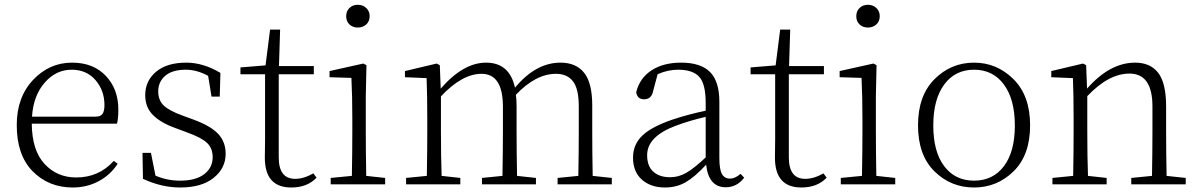

<svg xmlns="http://www.w3.org/2000/svg" viewBox="-20 -790 5137 823"><path d="M117.2 -290H389.6Q411.1 -290 419.4 -301.8Q427.7 -313.5 427.7 -339.8Q427.7 -402.3 389.2 -446.8Q350.6 -491.2 287.1 -491.2Q219.7 -491.2 171.4 -435.5Q123 -379.9 117.2 -290ZM481.4 -259.8H116.2Q117.2 -145.5 170.9 -87.4Q224.6 -29.3 306.6 -29.3Q404.3 -29.3 467.8 -100.6L484.4 -87.9Q453.1 -40 402.8 -13.2Q352.5 13.7 292 13.7Q188.5 13.7 120.1 -55.7Q51.8 -125 51.8 -253.9Q51.8 -373 121.6 -447.3Q191.4 -521.5 289.1 -521.5Q379.9 -521.5 433.6 -464.8Q487.3 -408.2 487.3 -320.3Q487.3 -281.2 481.4 -259.8Z M761.7 -294.9 809.6 -277.3Q883.8 -250 915.5 -215.8Q947.3 -181.6 947.3 -130.9Q947.3 -69.3 896 -27.8Q844.7 13.7 752 13.7Q672.9 13.7 592.8 -23.4L590.8 -134.8H627L646.5 -37.1Q696.3 -15.6 752 -15.6Q819.3 -15.6 855.5 -43.5Q891.6 -71.3 891.6 -116.2Q891.6 -154.3 867.7 -177.2Q843.8 -200.2 781.2 -222.7L731.4 -241.2Q668.9 -263.7 635.7 -296.9Q602.5 -330.1 602.5 -381.8Q602.5 -443.4 648.9 -482.4Q695.3 -521.5 778.3 -521.5Q851.6 -521.5 924.8 -477.5L921.9 -376H886.7L872.1 -464.8Q824.2 -491.2 776.4 -491.2Q718.8 -491.2 688.5 -465.3Q658.2 -439.5 658.2 -398.4Q658.2 -360.4 681.6 -337.9Q705.1 -315.4 761.7 -294.9Z M1323.2 -46.9 1336.9 -28.3Q1296.9 13.7 1228.5 13.7Q1114.3 13.7 1115.2 -116.2Q1115.2 -127 1115.7 -151.9Q1116.2 -176.8 1116.2 -195.3V-471.7H1010.7V-501L1118.2 -509.8L1137.7 -663.1H1180.7L1175.8 -506.8H1325.2V-471.7H1174.8V-115.2Q1174.8 -23.4 1245.1 -23.4Q1282.2 -23.4 1323.2 -46.9Z M1463.9 -720.7Q1463.9 -742.2 1478 -755.9Q1492.2 -769.5 1513.7 -769.5Q1535.2 -769.5 1549.8 -755.9Q1564.5 -742.2 1564.5 -720.7Q1564.5 -698.2 1549.8 -685.1Q1535.2 -671.9 1513.7 -671.9Q1492.2 -671.9 1478 -685.1Q1463.9 -698.2 1463.9 -720.7ZM1549.8 -36.1 1630.9 -27.3V0H1397.5V-27.3L1488.3 -36.1Q1490.2 -145.5 1490.2 -225.6V-281.2Q1490.2 -378.9 1486.3 -456.1L1392.6 -459V-485.4L1537.1 -517.6L1550.8 -510.7L1547.9 -377V-225.6Q1547.9 -145.5 1549.8 -36.1Z M2520.5 -36.1 2602.5 -27.3V0H2370.1V-27.3L2459 -36.1Q2460.9 -145.5 2460.9 -225.6V-334Q2460.9 -409.2 2436 -441.4Q2411.1 -473.6 2363.3 -473.6Q2276.4 -473.6 2191.4 -383.8Q2194.3 -361.3 2194.3 -334V-225.6Q2194.3 -143.6 2196.3 -36.1L2277.3 -27.3V0H2045.9V-27.3L2133.8 -36.1Q2135.7 -145.5 2135.7 -225.6V-333Q2135.7 -473.6 2043.9 -473.6Q1960.9 -473.6 1870.1 -377V-225.6Q1870.1 -118.2 1873 -36.1L1953.1 -27.3V0H1720.7V-27.3L1809.6 -36.1Q1811.5 -145.5 1811.5 -225.6V-281.2Q1811.5 -380.9 1808.6 -455.1L1715.8 -459V-485.4L1851.6 -517.6L1865.2 -510.7L1869.1 -410.2Q1965.8 -521.5 2063.5 -521.5Q2164.1 -521.5 2187.5 -414.1Q2276.4 -521.5 2382.8 -521.5Q2449.2 -521.5 2483.9 -478Q2518.6 -434.6 2518.6 -337.9V-225.6Q2518.6 -143.6 2520.5 -36.1Z M3004.9 -115.2V-289.1Q2936.5 -273.4 2874 -250Q2753.9 -204.1 2753.9 -125Q2753.9 -78.1 2780.3 -54.2Q2806.6 -30.3 2852.5 -30.3Q2888.7 -30.3 2921.9 -49.3Q2955.1 -68.4 3004.9 -115.2ZM3154.3 -44.9 3169.9 -28.3Q3138.7 12.7 3090.8 12.7Q3017.6 12.7 3006.8 -84Q2958 -31.2 2918.9 -8.8Q2879.9 13.7 2830.1 13.7Q2769.5 13.7 2731.4 -20Q2693.4 -53.7 2693.4 -114.3Q2693.4 -169.9 2732.4 -208Q2771.5 -246.1 2862.3 -277.3Q2929.7 -299.8 3004.9 -315.4V-348.6Q3004.9 -430.7 2977.1 -460.9Q2949.2 -491.2 2886.7 -491.2Q2841.8 -491.2 2798.8 -471.7L2780.3 -402.3Q2773.4 -364.3 2741.2 -364.3Q2711.9 -364.3 2707 -394.5Q2721.7 -455.1 2772.5 -488.3Q2823.2 -521.5 2899.4 -521.5Q2983.4 -521.5 3023.4 -481.4Q3063.5 -441.4 3063.5 -353.5V-113.3Q3063.5 -63.5 3074.7 -43.9Q3085.9 -24.4 3109.4 -24.4Q3130.9 -24.4 3154.3 -44.9Z M3509.8 -46.9 3523.4 -28.3Q3483.4 13.7 3415 13.7Q3300.8 13.7 3301.8 -116.2Q3301.8 -127 3302.2 -151.9Q3302.7 -176.8 3302.7 -195.3V-471.7H3197.3V-501L3304.7 -509.8L3324.2 -663.1H3367.2L3362.3 -506.8H3511.7V-471.7H3361.3V-115.2Q3361.3 -23.4 3431.6 -23.4Q3468.8 -23.4 3509.8 -46.9Z M3650.4 -720.7Q3650.4 -742.2 3664.6 -755.9Q3678.7 -769.5 3700.2 -769.5Q3721.7 -769.5 3736.3 -755.9Q3751 -742.2 3751 -720.7Q3751 -698.2 3736.3 -685.1Q3721.7 -671.9 3700.2 -671.9Q3678.7 -671.9 3664.6 -685.1Q3650.4 -698.2 3650.4 -720.7ZM3736.3 -36.1 3817.4 -27.3V0H3584V-27.3L3674.8 -36.1Q3676.8 -145.5 3676.8 -225.6V-281.2Q3676.8 -378.9 3672.9 -456.1L3579.1 -459V-485.4L3723.6 -517.6L3737.3 -510.7L3734.4 -377V-225.6Q3734.4 -145.5 3736.3 -36.1Z M4155.3 13.7Q4055.7 13.7 3985.4 -55.7Q3915 -125 3915 -252.9Q3915 -379.9 3985.8 -450.7Q4056.6 -521.5 4155.3 -521.5Q4252.9 -521.5 4324.2 -450.7Q4395.5 -379.9 4395.5 -252.9Q4395.5 -125 4324.7 -55.7Q4253.9 13.7 4155.3 13.7ZM4027.3 -77.6Q4074.2 -15.6 4155.3 -15.6Q4236.3 -15.6 4283.2 -77.6Q4330.1 -139.6 4330.1 -252Q4330.1 -364.3 4283.2 -427.7Q4236.3 -491.2 4155.3 -491.2Q4074.2 -491.2 4027.3 -427.7Q3980.5 -364.3 3980.5 -252Q3980.5 -139.6 4027.3 -77.6Z M4980.5 -36.1 5062.5 -27.3V0H4829.1V-27.3L4918 -36.1Q4919.9 -145.5 4919.9 -225.6V-334Q4919.9 -474.6 4821.3 -474.6Q4732.4 -474.6 4640.6 -377.9V-225.6Q4640.6 -118.2 4643.6 -36.1L4723.6 -27.3V0H4491.2V-27.3L4580.1 -36.1Q4582 -145.5 4582 -225.6V-281.2Q4582 -380.9 4579.1 -455.1L4486.3 -459V-485.4L4622.1 -517.6L4635.7 -510.7L4639.6 -410.2Q4737.3 -521.5 4845.7 -521.5Q4911.1 -521.5 4944.8 -477.5Q4978.5 -433.6 4978.5 -334V-225.6Q4978.5 -143.6 4980.5 -36.1Z"/></svg>

Font: GenYoMin TW TTF ExtraLight
Style: Regular
Weight: 250
Version: Version 1.300